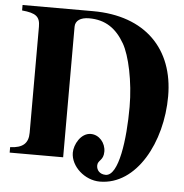

<svg xmlns="http://www.w3.org/2000/svg" viewBox="-54 -728 840 876"><g transform="rotate(5 366.0 -290.0)"><path d="M14 -676V-651C78 -645 97 -630 97 -584V-98C97 -50 72 -27 14 -25V0H259V-598C259 -626 283 -642 322 -642C397 -642 447 -607 485 -541C515 -489 541 -372 541 -255C541 -107 519 63 459 63C431 63 417 44 417 24C417 -2 444 0 444 -42C444 -82 414 -117 376 -117C330 -117 301 -62 301 -25C301 38 366 96 435 96C603 96 712 -108 712 -319C712 -534 578 -676 336 -676Z"/></g></svg>

Font: XITS Math
Style: Bold
Weight: 700
Designer: MicroPress Inc., with final additions and corrections provided by Coen Hoffman, Elsevier (retired)
Version: Version 1.302